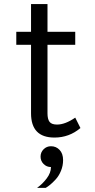

<svg xmlns="http://www.w3.org/2000/svg" viewBox="-20 -653 457 923"><path d="M225 50Q250 50 266.7 67.9Q283.3 85.8 283.3 116.7Q283.3 143.3 273.3 167.9Q263.3 192.5 247.9 209.2Q232.5 225.8 221.2 235Q210 244.2 200 250H158.3Q184.2 231.7 204.6 204.6Q225 177.5 225 150Q204.2 150 189.6 135.4Q175 120.8 175 100Q175 79.2 189.6 64.6Q204.2 50 225 50ZM129.2 -500V-633.3H208.3V-500H341.7V-437.5H208.3V-108.3Q208.3 -80 218.3 -67.1Q228.3 -54.2 254.2 -54.2Q293.3 -54.2 341.7 -87.5L366.7 -37.5Q312.5 8.3 241.7 8.3Q129.2 8.3 129.2 -108.3V-437.5H58.3V-500Z"/></svg>

Font: BoonBaan
Style: Regular
Weight: 400
Designer: Sungsit Sawaiwan
Foundry: FontUni
Version: Version 2.0